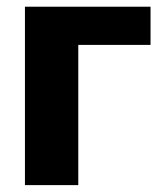

<svg xmlns="http://www.w3.org/2000/svg" viewBox="-20 -538 468 558"><path d="M417.5 -407.5H207.5V0H52.5V-518.5H417.5Z"/></svg>

Font: Lato 2
Style: Regular
Weight: 900
Designer: Lukasz Dziedzic with Adam Twardoch and Botio Nikoltchev
Foundry: tyPoland Lukasz Dziedzic
Version: Version 2.015; 2015-08-06; http://www.latofonts.com/